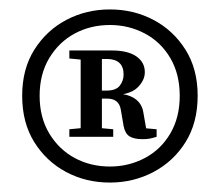

<svg xmlns="http://www.w3.org/2000/svg" viewBox="-20 -675 466 407"><path d="M64 -472Q64 -426 84.5 -392Q105 -358 138.5 -340Q172 -322 213 -322Q253 -322 287 -340Q321 -358 341 -392Q361 -426 361 -472Q361 -518 341 -552Q321 -586 287 -604Q253 -622 213 -622Q172 -622 138.5 -604Q105 -586 84.5 -552Q64 -518 64 -472ZM151 -385V-568H196V-385ZM169 -405H177L220 -401V-385H127V-401ZM169 -547 127 -551V-568H174V-547ZM27 -472Q27 -529 53 -570Q79 -611 121 -633Q163 -655 213 -655Q263 -655 305 -633Q347 -611 373 -570Q399 -529 399 -472Q399 -415 373.5 -374Q348 -333 305.5 -310.5Q263 -288 213 -288Q162 -288 120 -310.5Q78 -333 52.5 -374Q27 -415 27 -472ZM312 -401V-385Q302 -382 296.5 -381Q291 -380 282 -380Q264 -380 254.5 -386Q245 -392 242 -408L236 -443Q232 -466 207 -466H174V-483H206Q226 -483 234 -493.5Q242 -504 242 -517Q242 -550 206 -550H174V-568H217Q251 -568 269 -555.5Q287 -543 287 -522Q287 -504 270.5 -488.5Q254 -473 209 -472L219 -477Q249 -477 265 -466.5Q281 -456 284 -436L292 -390L267 -405Z"/></svg>

Font: Lisu Bosa
Style: Bold
Weight: 700
Designer: David Morse, Annie Olsen, Victor Gaultney, Frank Grießhammer (Latin)
Foundry: SIL International
Version: Version 2.000